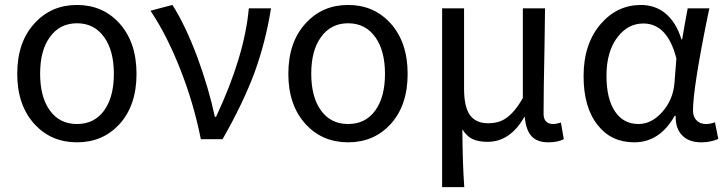

<svg xmlns="http://www.w3.org/2000/svg" viewBox="-20 -564 2945 778"><path d="M292 12.7Q188.5 12.7 121.1 -59.6Q49.8 -136.7 49.8 -264.6Q49.8 -394.5 121.1 -470.7Q188.5 -543.9 292 -543.9Q395.5 -543.9 462.9 -470.7Q533.2 -393.6 533.2 -264.6Q533.2 -135.7 462.9 -59.6Q395.5 12.7 292 12.7ZM292 -61.5Q362.3 -61.5 401.9 -116.2Q441.4 -170.9 441.4 -264.6Q441.4 -358.4 402.3 -413.1Q362.3 -469.7 292 -469.7Q221.7 -469.7 181.6 -413.1Q142.6 -359.4 142.6 -265.1Q142.6 -170.9 182.1 -116.2Q221.7 -61.5 292 -61.5Z M793.9 0Q764.6 -146.5 710.9 -282.2Q657.2 -419.9 589.8 -520.5L633.8 -532.2L678.7 -543.9Q731.4 -461.9 781.2 -328.1Q826.2 -205.1 850.6 -90.8H855.5Q970.7 -335.9 988.3 -530.3H1078.1Q1056.6 -393.6 1009.8 -265.6Q962.9 -141.6 881.8 0Z M1390.6 12.7Q1287.1 12.7 1219.7 -59.6Q1148.4 -136.7 1148.4 -264.6Q1148.4 -394.5 1219.7 -470.7Q1287.1 -543.9 1390.6 -543.9Q1494.1 -543.9 1561.5 -470.7Q1631.8 -393.6 1631.8 -264.6Q1631.8 -135.7 1561.5 -59.6Q1494.1 12.7 1390.6 12.7ZM1390.6 -61.5Q1460.9 -61.5 1500.5 -116.2Q1540 -170.9 1540 -264.6Q1540 -358.4 1501 -413.1Q1460.9 -469.7 1390.6 -469.7Q1320.3 -469.7 1280.3 -413.1Q1241.2 -359.4 1241.2 -265.1Q1241.2 -170.9 1280.8 -116.2Q1320.3 -61.5 1390.6 -61.5Z M1771.5 194.3V-168V-530.3H1860.4V-205.1Q1860.4 -133.8 1882.8 -99.6Q1907.2 -64.5 1958 -64.5Q1999 -64.5 2027.3 -83Q2064.5 -106.4 2098.6 -167V-530.3H2188.5Q2187.5 -481.4 2186.5 -381.8Q2182.6 -188.5 2182.6 -103.5Q2182.6 -61.5 2221.7 -61.5Q2234.4 -61.5 2252.9 -67.4L2264.6 0Q2239.3 12.7 2202.1 12.7Q2157.2 12.7 2134.3 -11.7Q2111.3 -36.1 2106.4 -89.8H2104.5Q2046.9 10.7 1956.1 10.7Q1920.9 10.7 1898.4 1Q1871.1 -10.7 1853.5 -40Q1854.5 102.5 1861.3 194.3Z M2549.8 12.7Q2457 12.7 2402.3 -56.6Q2344.7 -127.9 2344.7 -255.9Q2344.7 -386.7 2415 -467.8Q2481.4 -543.9 2577.1 -543.9Q2631.8 -543.9 2672.9 -512.7Q2719.7 -475.6 2741.2 -404.3H2744.1L2754.9 -466.8L2766.6 -530.3H2854.5Q2852.5 -518.6 2846.7 -494.1Q2788.1 -205.1 2788.1 -116.2Q2788.1 -89.8 2803.7 -75.2Q2817.4 -61.5 2840.8 -61.5Q2858.4 -61.5 2877 -68.4L2890.6 -1Q2859.4 12.7 2822.3 12.7Q2772.5 12.7 2746.1 -13.7Q2716.8 -41 2717.8 -94.7H2713.9Q2653.3 12.7 2549.8 12.7ZM2567.4 -61.5Q2620.1 -61.5 2663.6 -110.4Q2707 -159.2 2712.9 -226.6L2716.8 -276.4L2720.7 -327.1Q2684.6 -468.8 2586.9 -468.8Q2525.4 -468.8 2483.4 -415Q2437.5 -356.4 2437.5 -256.8Q2437.5 -164.1 2471.7 -112.8Q2505.9 -61.5 2567.4 -61.5Z"/></svg>

Font: Bpmf GenSeki Gothic R
Style: R
Weight: 400
Foundry: But Ko
Version: Version 1.320